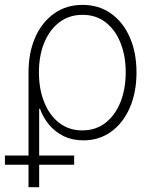

<svg xmlns="http://www.w3.org/2000/svg" viewBox="-33 -567 636 791"><path d="M84.5 204.1V-268.6Q84.5 -350.6 112.3 -413.3Q140.1 -476.1 190.2 -511.5Q240.2 -546.9 307.1 -546.9Q374 -546.9 424.1 -511.5Q474.1 -476.1 501.7 -413.3Q529.3 -350.6 529.3 -268.6Q529.3 -187 502 -123.8Q474.6 -60.5 425.3 -24.7Q376 11.2 310.5 11.2Q264.6 11.2 229 -6.3Q193.4 -23.9 168.9 -53.5Q144.5 -83 131.8 -118.7H128.4V204.1ZM306.2 -29.8Q361.3 -29.8 401.4 -60.8Q441.4 -91.8 463.1 -146Q484.9 -200.2 484.9 -269Q484.9 -336.9 463.4 -390.6Q441.9 -444.3 402.1 -475.1Q362.3 -505.9 307.1 -505.9Q252 -505.9 211.7 -475.3Q171.4 -444.8 149.4 -391.4Q127.4 -337.9 127.4 -269Q127.4 -199.7 149.2 -145.8Q170.9 -91.8 210.9 -60.8Q251 -29.8 306.2 -29.8ZM-12.7 111.8V73.7H272.5V111.8Z"/></svg>

Font: Inter 18pt ExtraLight
Style: Regular
Weight: 250
Designer: Rasmus Andersson
Foundry: rsms
Version: Version 4.001;git-66647c0bb